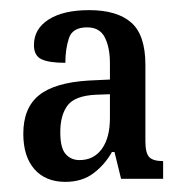

<svg xmlns="http://www.w3.org/2000/svg" viewBox="-20 -739 360 379"><path d="M109 -380Q70 -380 48 -405Q26 -430 26 -475Q26 -526 57 -551Q88 -576 155 -580L197 -582V-614Q197 -645 187 -665Q177 -685 152 -685Q123 -685 116 -663.5Q109 -642 109 -615Q77 -615 62 -622Q47 -629 47 -650Q47 -682 76 -700.5Q105 -719 156 -719Q211 -719 239 -694.5Q267 -670 267 -611V-460Q267 -437 274.5 -429Q282 -421 302 -421V-386H219L206 -439H201Q187 -414 164.5 -397Q142 -380 109 -380ZM137 -423Q165 -423 181 -445Q197 -467 197 -506V-553L169 -552Q128 -550 113.5 -531Q99 -512 99 -478Q99 -447 109.5 -435Q120 -423 137 -423Z"/></svg>

Font: Noto Serif Thai ExtraCondensed Medium
Style: Regular
Weight: 500
Width: 2
Designer: Monotype Design Team
Foundry: Monotype Imaging Inc.
Version: Version 2.002; ttfautohint (v1.8.4.7-5d5b)